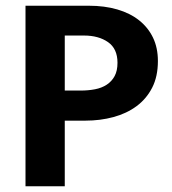

<svg xmlns="http://www.w3.org/2000/svg" viewBox="-20 -650 600 670"><path d="M69 -630H290Q345 -630 389.5 -617Q434 -604 465.5 -579Q497 -554 514 -518.5Q531 -483 531 -437Q531 -383 511 -344Q491 -305 456.5 -279.5Q422 -254 376 -241.5Q330 -229 278 -229H206V0H69ZM206 -334H262Q288 -334 311.5 -338.5Q335 -343 352.5 -354.5Q370 -366 380 -384.5Q390 -403 390 -431Q390 -480 357 -503Q324 -526 273 -526H206Z"/></svg>

Font: Mukta
Style: Bold
Weight: 700
Designer: Girish Dalvi and Yashodeep Gholap
Foundry: Ek Type
Version: Version 2.538;PS 1.002;hotconv 16.6.51;makeotf.lib2.5.65220;